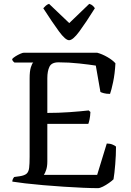

<svg xmlns="http://www.w3.org/2000/svg" viewBox="-20 -978 683 998"><path d="M489 0Q458 0 411.5 -2Q365 -4 311.5 -7.5Q258 -11 205.5 -15.5Q153 -20 110.5 -25Q68 -30 44 -34Q44 -42 47.5 -48.5Q51 -55 54 -58L83 -62Q108 -66 118.5 -75.5Q129 -85 131.5 -105.5Q134 -126 134 -163V-571Q134 -608 140.5 -628.5Q147 -649 153 -653H55Q52 -655 48 -659.5Q44 -664 43 -671Q49 -678 61 -685.5Q73 -693 85.5 -698.5Q98 -704 104 -704H485Q511 -697 538 -681.5Q565 -666 580 -649Q577 -594 568 -551.5Q559 -509 552 -490Q533 -490 520 -493.5Q507 -497 502 -500L478 -637Q447 -642 392.5 -648Q338 -654 284 -654Q248 -654 237 -631Q226 -608 226 -572V-391Q284 -391 341 -395Q398 -399 441 -404L450 -396Q449 -374 445.5 -357.5Q442 -341 439 -334H226V-138Q226 -113 220 -95Q214 -77 208 -69H485L535 -232Q552 -232 565 -226.5Q578 -221 583 -216Q583 -173 579 -124Q575 -75 570 -46Q562 -38 546.5 -27Q531 -16 515 -8Q499 0 489 0ZM339 -769Q320 -769 286 -815.5Q252 -862 205 -935Q209 -940 217 -947.5Q225 -955 235 -958L340 -858L444 -958Q455 -955 462.5 -948Q470 -941 473 -935Q426 -860 392.5 -814.5Q359 -769 339 -769Z"/></svg>

Font: Texturina 72pt Medium
Style: Regular
Weight: 500
Designer: Guillermo Torres Carreño
Foundry: Omnibus-Type
Version: Version 1.002; ttfautohint (v1.8.3)